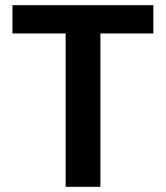

<svg xmlns="http://www.w3.org/2000/svg" viewBox="-20 -720 640 740"><path d="M233 0V-591H28V-700H571V-591H367V0Z"/></svg>

Font: DM Sans 12pt
Style: Bold
Weight: 700
Version: Version 4.004;gftools[0.9.30]